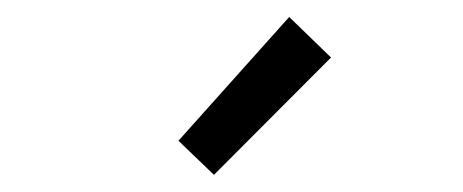

<svg xmlns="http://www.w3.org/2000/svg" viewBox="-20 -777 540 224"><path d="M188.2 -612.8 317.4 -757.2 366.2 -709.9 229.6 -573Z"/></svg>

Font: Oxanium ExtraLight
Style: Regular
Weight: 200
Designer: Severin Meyer
Version: Version 2.000